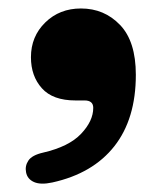

<svg xmlns="http://www.w3.org/2000/svg" viewBox="-20 -226 380 453"><path d="M158 11Q104.5 11 78.8 -17.8Q53 -46.5 53 -91Q53 -140 86.8 -173Q120.5 -206 171 -206Q226 -206 263.2 -167.2Q300.5 -128.5 300.5 -49.5Q300.5 54.5 249.8 119Q199 183.5 103.5 204.5Q76 210.5 60.2 203.5Q44.5 196.5 41.5 180.5Q38.5 165.5 47 152.8Q55.5 140 82 134Q142.5 120 171.2 89.8Q200 59.5 200 28.5Q200 11 179.5 11Z"/></svg>

Font: Fraunces 9pt S050 Black
Style: Regular
Weight: 900
Version: Version 1.000; ttfautohint (v1.8.3)